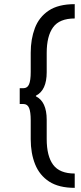

<svg xmlns="http://www.w3.org/2000/svg" viewBox="-20 -767 388 925"><path d="M340 138Q263.5 138 217 107.8Q170.5 77.5 149.2 24.5Q128 -28.5 128 -96V-187Q128 -228.5 120 -247.2Q112 -266 92 -266H75V-342H92Q112 -342 120 -360.8Q128 -379.5 128 -421V-513Q128 -578.5 148 -631.5Q168 -684.5 214.5 -715.8Q261 -747 340 -747V-678Q266.5 -678 235.8 -635.5Q205 -593 205 -512V-419Q205 -332 153 -306V-303Q205 -277 205 -190V-97Q205 -15 236.2 27Q267.5 69 340 69Z"/></svg>

Font: Betina Sans
Style: Regular
Weight: 400
Designer: Jonathan Pinhorn (font) & Cristiano Sobral (main changes)
Version: Version 2.001;April 28, 2021;FontCreator 13.0.0.2655 32-bit;